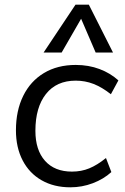

<svg xmlns="http://www.w3.org/2000/svg" viewBox="-20 -792 535 819"><path d="M48 -236Q48 -320 79 -383Q110 -446 167.5 -480.5Q225 -515 303 -515Q358 -515 404.5 -497.5Q451 -480 485 -449L453 -390Q415 -420 379 -434Q343 -448 303 -448Q221 -448 176 -391Q131 -334 131 -234Q131 -152 172 -106Q213 -60 287 -60Q327 -60 361 -74Q395 -88 432 -118L455 -58Q422 -28 376 -10.5Q330 7 280 7Q210 7 157.5 -23Q105 -53 76.5 -108Q48 -163 48 -236ZM166 -568 302 -772H359L462 -568H388L326 -712L243 -568Z"/></svg>

Font: Muli
Style: Italic
Weight: 400
Italic angle: -4.541°
Designer: Vernon Adams
Foundry: Vernon Adams
Version: Version 2.001